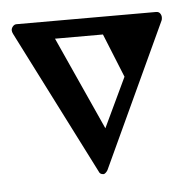

<svg xmlns="http://www.w3.org/2000/svg" viewBox="-34 -134 356 367"><g transform="rotate(-5 144.0 50.0)"><path d="M10 -100H278Q283 -100 285.5 -96.5Q288 -93 288 -89Q288 -85 287 -83L159 193Q158 195 155.5 197.5Q153 200 151 200Q144 200 142 194L2 -82Q0 -86 0 -89Q0 -93 3 -96.5Q6 -100 10 -100ZM81 -66 162 113 207 18 173 -66Z"/></g></svg>

Font: Bravura Text
Style: Regular
Weight: 400
Designer: Daniel Spreadbury et al.
Foundry: Steinberg Media Technologies GmbH
Version: Version 1.38